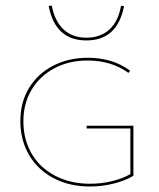

<svg xmlns="http://www.w3.org/2000/svg" viewBox="-20 -673 577 698"><path d="M157 -651 168 -653Q179 -596 211 -566Q243 -536 294 -536Q345 -536 377.5 -565.5Q410 -595 420 -652L431 -651Q407 -526 294 -526Q181 -526 157 -651ZM465 -216V-34Q435 -16 393 -5.5Q351 5 307 5Q232 5 174.5 -25.5Q117 -56 85.5 -110Q54 -164 54 -233Q54 -301 85.5 -353Q117 -405 173 -434Q229 -463 299 -463Q390 -463 453 -416L447 -408Q385 -453 298 -453Q231 -453 178 -425Q125 -397 95 -347Q65 -297 65 -232Q65 -166 95 -114.5Q125 -63 180.5 -34Q236 -5 308 -5Q349 -5 387.5 -14.5Q426 -24 454 -40V-206H295V-216Z"/></svg>

Font: Ysabeau SC Hairline
Style: Regular
Weight: 100
Designer: Christian Thalmann (Catharsis Fonts)
Version: Version 0.003